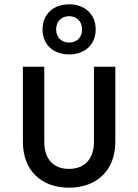

<svg xmlns="http://www.w3.org/2000/svg" viewBox="-20 -859 640 889"><path d="M300 -607C374 -607 423 -653 423 -723C423 -792 374 -839 300 -839C226 -839 177 -792 177 -723C177 -653 226 -607 300 -607ZM300 -662C264 -662 240 -686 240 -723C240 -759 264 -784 300 -784C336 -784 360 -759 360 -723C360 -686 336 -662 300 -662ZM299 10C429 10 514 -71 514 -202V-550H415V-202C415 -122 371 -77 299 -77C228 -77 185 -122 185 -202V-550H86V-202C86 -72 169 10 299 10Z"/></svg>

Font: Tekne LDO Medium
Style: Regular
Weight: 500
Monospace: yes
Designer: Alessio Laiso, Mario Rullo, Paolo Rosset
Foundry: Alessio Laiso
Version: Version 1.000;hotconv 1.0.109;makeotfexe 2.5.65596